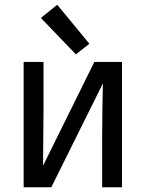

<svg xmlns="http://www.w3.org/2000/svg" viewBox="-20 -792 616 812"><path d="M80 0H197L415 -439Q414 -382 413 -325.5Q412 -269 412 -212V0H496V-530H379L162 -91Q162 -148 163 -204.5Q164 -261 164 -318V-530H80ZM301 -562 358 -607 222 -772 153 -716Z"/></svg>

Font: Iosevka SS01 Extended
Style: Regular
Weight: 400
Width: 7
Monospace: yes
Designer: Belleve Invis
Foundry: Belleve Invis
Version: Version 3.4.7; ttfautohint (v1.8.3)